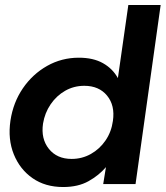

<svg xmlns="http://www.w3.org/2000/svg" viewBox="-20 -740 666 772"><path d="M234 12Q162 12 111 -23.5Q60 -59 35.5 -119.5Q11 -180 22 -255Q33 -328 72 -385Q111 -442 169.5 -475Q228 -508 297 -508Q355 -508 394 -486Q433 -464 454 -426L496 -720H626L525 0H395L406 -68Q378 -35 336 -11.5Q294 12 234 12ZM268 -101Q310 -101 345.5 -121Q381 -141 404.5 -175.5Q428 -210 434 -254Q443 -316 410.5 -355.5Q378 -395 319 -395Q277 -395 242 -375Q207 -355 183.5 -320.5Q160 -286 153 -243Q144 -182 176.5 -141.5Q209 -101 268 -101Z"/></svg>

Font: Host Grotesk
Style: Bold Italic
Weight: 700
Italic angle: -8°
Designer: Doğukan Karapınar
Foundry: Element Type
Version: Version 1.003; ttfautohint (v1.8.4.7-5d5b)